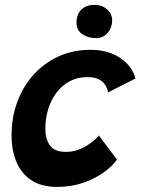

<svg xmlns="http://www.w3.org/2000/svg" viewBox="-20 -748 566 773"><path d="M451 -105.5Q433 -79.5 398 -54.2Q363 -29 315.2 -12.2Q267.5 4.5 210.5 4.5Q147 4.5 106.2 -22.5Q65.5 -49.5 46 -96.2Q26.5 -143 26.5 -203Q26.5 -275.5 49.8 -338.2Q73 -401 115.8 -448Q158.5 -495 216.5 -521.2Q274.5 -547.5 344.5 -547.5Q391.5 -547.5 428.8 -533Q466 -518.5 491.2 -492.2Q516.5 -466 525.5 -432L415 -376Q414.5 -381 411.2 -390.8Q408 -400.5 399.5 -411.5Q391 -422.5 374.8 -430Q358.5 -437.5 331.5 -437.5Q291.5 -437.5 260 -420.5Q228.5 -403.5 206.8 -374.2Q185 -345 173.8 -307.5Q162.5 -270 162.5 -229.5Q162.5 -189 180.8 -162.8Q199 -136.5 245 -136.5Q271 -136.5 294 -144.8Q317 -153 334.5 -164.8Q352 -176.5 363.5 -187.2Q375 -198 378 -202.5ZM358.5 -728.5Q390.5 -728.5 411 -710.5Q431.5 -692.5 431.5 -665.5Q431.5 -637 413.5 -615.8Q395.5 -594.5 367 -594.5Q334.5 -594.5 311.2 -610.5Q288 -626.5 288 -655.5Q288 -691.5 308.2 -710Q328.5 -728.5 358.5 -728.5Z"/></svg>

Font: Grandstander Thin SemiBold
Style: Italic
Weight: 600
Italic angle: -15°
Version: Version 1.200